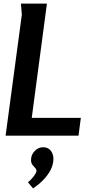

<svg xmlns="http://www.w3.org/2000/svg" viewBox="-20 -752 498 1064"><path d="M240 -732 156 -99H428L415 0H11L101 -671L96 -732ZM218 64Q247 64 261.5 83Q276 102 276 128Q276 160 260 190.5Q244 221 218 247Q192 273 163 292L135 258Q144 251 155 239Q166 227 174 215Q182 203 182 195Q182 186 174.5 178.5Q167 171 159.5 161Q152 151 152 134Q152 106 172 85Q192 64 218 64Z"/></svg>

Font: Rosario
Style: Italic
Weight: 400
Italic angle: -8.05°
Designer: Hector Gatti
Foundry: Omnibus Type
Version: Version 1.201